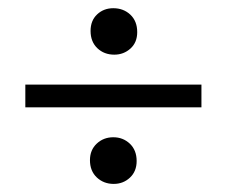

<svg xmlns="http://www.w3.org/2000/svg" viewBox="-20 -543 556 470"><path d="M259.8 -409.2Q234.9 -409.2 218.3 -425Q201.7 -440.9 201.7 -467.3Q201.7 -492.7 217.8 -507.8Q233.9 -522.9 257.3 -522.9Q282.2 -522.9 299.1 -507.1Q315.9 -491.2 315.9 -464.4Q315.9 -439 299.3 -424.1Q282.7 -409.2 259.8 -409.2ZM42 -280.3V-335.9H473.1V-280.3ZM258.3 -92.8Q233.9 -92.8 217 -108.6Q200.2 -124.5 200.2 -150.9Q200.2 -175.8 216.8 -191.4Q233.4 -207 257.3 -207Q281.2 -207 297.9 -191.2Q314.5 -175.3 314.5 -148.9Q314.5 -123.5 298.1 -108.2Q281.7 -92.8 258.3 -92.8Z"/></svg>

Font: Elstob 6pt Medium
Style: Regular
Weight: 500
Designer: Peter S. Baker
Version: Version 1.015